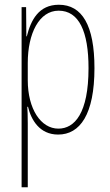

<svg xmlns="http://www.w3.org/2000/svg" viewBox="-20 -557 463 809"><path d="M228 -537C143 -537 110 -472 93 -404H91L90 -527H71V232H97V-37C97 -69 96 -95 95 -107H98C111 -53 146 10 225 10C317 10 378 -75 378 -270C378 -450 326 -537 228 -537ZM227 -512C313 -512 353 -424 353 -270C353 -79 294 -15 226 -15C152 -15 97 -98 97 -219V-292C97 -416 145 -512 227 -512Z"/></svg>

Font: Noto Sans Devanagari ExtraCondensed Thin
Style: Regular
Weight: 100
Width: 2
Designer: Jelle Bosma - Monotype Design Team
Foundry: Monotype Imaging Inc.
Version: Version 2.004